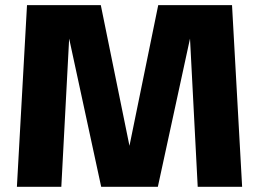

<svg xmlns="http://www.w3.org/2000/svg" viewBox="-20 -723 1002 743"><path d="M45.4 0 84.5 -703.1H370.1L481 -158.7L592.3 -703.1H877.9L917 0H745.1L715.3 -573.7L590.8 0H371.6L247.6 -573.7L217.3 0Z"/></svg>

Font: Schibsted Grotesk ExtraBold
Style: Regular
Weight: 800
Designer: Bakken & Baeck AS, Henrik Kongsvoll
Foundry: Schibsted ASA
Version: Version 1.100; ttfautohint (v1.8.4.7-5d5b);gftools[0.9.25]